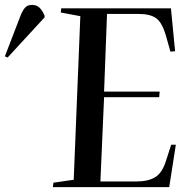

<svg xmlns="http://www.w3.org/2000/svg" viewBox="-168 -764 780 784"><path d="M160 -698 80 -713 82 -730H530L547 -555L528 -553L509 -620Q493 -674 468.5 -690.5Q444 -707 399 -707H269L257 -390H484L482 -367H257L242 -23H388Q438 -23 466.5 -41Q495 -59 510 -108L531 -173H550L523 0H48L50 -18L133 -30ZM-137 -529 -148 -534 -85 -698Q-76 -721 -66 -732.5Q-56 -744 -37 -744Q-18 -744 -6 -732Q6 -720 14 -700V-693Z"/></svg>

Font: Literata 72pt Medium
Style: Italic
Weight: 500
Italic angle: -2°
Designer: Latin by Veronika Burian and Jose Scaglione. Greek by Irene Vlachou. Cyrillic by Vera Evstafieva
Foundry: TypeTogether
Version: Version 3.002